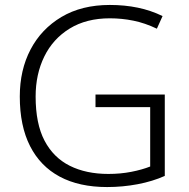

<svg xmlns="http://www.w3.org/2000/svg" viewBox="-20 -746 764 776"><path d="M366 -364H646V-35Q597 -13 536.5 -1.5Q476 10 413 10Q300 10 221.5 -32Q143 -74 101.5 -155.5Q60 -237 60 -356Q60 -463 103.5 -546Q147 -629 228.5 -677.5Q310 -726 424 -726Q484 -726 537 -715Q590 -704 637 -681L614 -630Q566 -653 519 -662.5Q472 -672 424 -672Q329 -672 261.5 -630.5Q194 -589 159 -517.5Q124 -446 124 -356Q124 -246 160 -177.5Q196 -109 262 -76Q328 -43 418 -43Q467 -43 510.5 -51.5Q554 -60 587 -73V-313H366Z"/></svg>

Font: Noto Sans Hebrew Thin Light
Style: Regular
Weight: 300
Version: Version 3.001